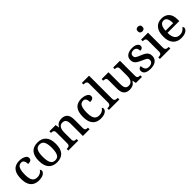

<svg xmlns="http://www.w3.org/2000/svg" viewBox="363 -2284 3814 3814"><g transform="rotate(-45 2270.5 -376.5)"><path d="M286 10Q218 10 165.5 -17.5Q113 -45 83 -105.5Q53 -166 53 -265Q53 -373 83.5 -434.5Q114 -496 165.5 -521.5Q217 -547 282 -547Q330 -547 371 -535Q412 -523 437.5 -500.5Q463 -478 463 -444Q463 -421 452.5 -405.5Q442 -390 420.5 -382.5Q399 -375 362 -375Q362 -408 355 -434.5Q348 -461 331.5 -477.5Q315 -494 283 -494Q248 -494 221.5 -474Q195 -454 180.5 -404.5Q166 -355 166 -266Q166 -196 180.5 -149.5Q195 -103 226 -80.5Q257 -58 308 -58Q340 -58 366.5 -67.5Q393 -77 413 -93.5Q433 -110 444 -131Q453 -124 458 -114Q463 -104 463 -90Q463 -66 443.5 -43Q424 -20 385 -5Q346 10 286 10Z M794 10Q683 10 619 -59Q555 -128 555 -269Q555 -409 616 -478Q677 -547 797 -547Q908 -547 972 -478Q1036 -409 1036 -269Q1036 -128 974.5 -59Q913 10 794 10ZM796 -45Q843 -45 871 -70.5Q899 -96 911 -146Q923 -196 923 -269Q923 -380 894 -435.5Q865 -491 795 -491Q725 -491 696.5 -435.5Q668 -380 668 -269Q668 -159 697 -102Q726 -45 796 -45Z M1115 0V-45H1122Q1145 -45 1163 -50Q1181 -55 1191.5 -70.5Q1202 -86 1202 -116V-424Q1202 -453 1191.5 -467.5Q1181 -482 1164 -486.5Q1147 -491 1125 -491H1120V-536H1295L1308 -458H1313Q1342 -510 1380 -528.5Q1418 -547 1468 -547Q1548 -547 1591.5 -500.5Q1635 -454 1635 -352V-117Q1635 -86 1644 -70.5Q1653 -55 1669.5 -50Q1686 -45 1708 -45H1713V0H1525V-341Q1525 -405 1503 -441Q1481 -477 1424 -477Q1383 -477 1358 -455Q1333 -433 1322.5 -396Q1312 -359 1312 -317V-112Q1312 -83 1322.5 -68.5Q1333 -54 1350 -49.5Q1367 -45 1389 -45H1394V0Z M2026 10Q1958 10 1905.5 -17.5Q1853 -45 1823 -105.5Q1793 -166 1793 -265Q1793 -373 1823.5 -434.5Q1854 -496 1905.5 -521.5Q1957 -547 2022 -547Q2070 -547 2111 -535Q2152 -523 2177.5 -500.5Q2203 -478 2203 -444Q2203 -421 2192.5 -405.5Q2182 -390 2160.5 -382.5Q2139 -375 2102 -375Q2102 -408 2095 -434.5Q2088 -461 2071.5 -477.5Q2055 -494 2023 -494Q1988 -494 1961.5 -474Q1935 -454 1920.5 -404.5Q1906 -355 1906 -266Q1906 -196 1920.5 -149.5Q1935 -103 1966 -80.5Q1997 -58 2048 -58Q2080 -58 2106.5 -67.5Q2133 -77 2153 -93.5Q2173 -110 2184 -131Q2193 -124 2198 -114Q2203 -104 2203 -90Q2203 -66 2183.5 -43Q2164 -20 2125 -5Q2086 10 2026 10Z M2256 0V-45H2269Q2291 -45 2309 -50.5Q2327 -56 2337.5 -71.5Q2348 -87 2348 -117V-649Q2348 -678 2336 -692Q2324 -706 2306.5 -710.5Q2289 -715 2269 -715H2256V-760H2458V-117Q2458 -87 2468.5 -71.5Q2479 -56 2497.5 -50.5Q2516 -45 2537 -45H2550V0Z M2834 10Q2753 10 2711 -37Q2669 -84 2669 -186V-422Q2669 -452 2658.5 -466.5Q2648 -481 2631 -486Q2614 -491 2591 -491H2588V-536H2779V-198Q2779 -155 2787.5 -124Q2796 -93 2817.5 -76.5Q2839 -60 2876 -60Q2916 -60 2942 -80Q2968 -100 2980 -136Q2992 -172 2992 -219V-421Q2992 -452 2981.5 -467Q2971 -482 2954 -486.5Q2937 -491 2915 -491H2911V-536H3102V-111Q3102 -82 3112.5 -68Q3123 -54 3141 -49.5Q3159 -45 3180 -45H3184V0H3014L2999 -78H2994Q2964 -26 2924 -8Q2884 10 2834 10Z M3423 10Q3368 10 3329 -2.5Q3290 -15 3270 -39.5Q3250 -64 3250 -98Q3250 -125 3261.5 -140.5Q3273 -156 3289 -162.5Q3305 -169 3320 -169Q3320 -114 3344.5 -78Q3369 -42 3429 -42Q3481 -42 3508 -66Q3535 -90 3535 -127Q3535 -151 3524 -166.5Q3513 -182 3486.5 -197Q3460 -212 3413 -231Q3360 -254 3325.5 -275.5Q3291 -297 3274 -326.5Q3257 -356 3257 -400Q3257 -471 3310.5 -508.5Q3364 -546 3452 -546Q3504 -546 3537.5 -533Q3571 -520 3588 -499Q3605 -478 3605 -453Q3605 -425 3585.5 -408Q3566 -391 3527 -391Q3527 -441 3505 -468.5Q3483 -496 3439 -496Q3392 -496 3370 -475Q3348 -454 3348 -421Q3348 -385 3376 -365Q3404 -345 3471 -319Q3525 -298 3559 -276Q3593 -254 3609.5 -224.5Q3626 -195 3626 -151Q3626 -73 3571.5 -31.5Q3517 10 3423 10Z M3688 0V-45H3701Q3723 -45 3740.5 -50Q3758 -55 3769 -69.5Q3780 -84 3780 -113V-423Q3780 -452 3769 -466.5Q3758 -481 3740 -486Q3722 -491 3701 -491H3696V-536H3890V-117Q3890 -87 3900.5 -71.5Q3911 -56 3929.5 -50.5Q3948 -45 3969 -45H3982V0ZM3831 -633Q3804 -633 3785 -648Q3766 -663 3766 -698Q3766 -734 3785 -748.5Q3804 -763 3831 -763Q3857 -763 3876.5 -748.5Q3896 -734 3896 -698Q3896 -663 3876.5 -648Q3857 -633 3831 -633Z M4288 10Q4174 10 4111.5 -62Q4049 -134 4049 -264Q4049 -404 4109 -475.5Q4169 -547 4278 -547Q4378 -547 4435.5 -486.5Q4493 -426 4493 -307V-260H4162Q4164 -153 4200.5 -104.5Q4237 -56 4308 -56Q4360 -56 4395.5 -78.5Q4431 -101 4449 -130Q4458 -127 4465 -117Q4472 -107 4472 -93Q4472 -72 4452.5 -48Q4433 -24 4392.5 -7Q4352 10 4288 10ZM4378 -317Q4378 -396 4355 -443Q4332 -490 4277 -490Q4226 -490 4197 -445.5Q4168 -401 4164 -317Z"/></g></svg>

Font: Noto Serif Khmer Medium
Style: Regular
Weight: 500
Version: Version 2.003